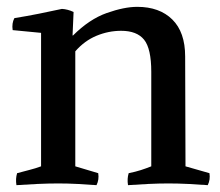

<svg xmlns="http://www.w3.org/2000/svg" viewBox="-20 -536 643 561"><path d="M192 -433 193 -432Q241 -480 292 -498Q343 -516 381 -516Q446 -516 483.5 -479Q521 -442 521 -371L522 -50L592 -30Q595 -11 587 5Q560 3 530 1.5Q500 0 472 0Q444 0 413 1.5Q382 3 354 5Q351 -14 356 -30Q376 -34 391.5 -39Q407 -44 422 -50V-326Q422 -394 401 -420Q380 -446 334 -446Q297 -446 262 -431.5Q227 -417 200 -386V-50L267 -30Q270 -11 262 5Q235 3 206.5 1.5Q178 0 150 0Q122 0 89 1.5Q56 3 28 5Q25 -14 30 -30Q48 -35 66 -39.5Q84 -44 100 -50V-440L17 -448Q14 -468 22 -483Q59 -489 94 -496Q129 -503 161 -510Q178 -509 195 -501Z"/></svg>

Font: Alike
Style: Regular
Weight: 400
Designer: Sveta Sebyakina
Foundry: Cyreal (www.cyreal.org)
Version: Version 1.301; ttfautohint (v1.8.4.7-5d5b)